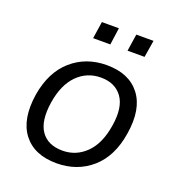

<svg xmlns="http://www.w3.org/2000/svg" viewBox="-129 -799 838 912"><g transform="rotate(20 290.5 -343.0)"><path d="M257 9Q144 9 89 -62.5Q34 -134 54 -264Q74 -384 147 -447.5Q220 -511 324 -511Q437 -511 492 -439.5Q547 -368 526 -239Q507 -118 434 -54.5Q361 9 257 9ZM263 -57Q332 -57 381.5 -106Q431 -155 446 -249Q462 -346 426 -396Q390 -446 318 -446Q248 -446 199 -397Q150 -348 135 -254Q120 -156 154.5 -106.5Q189 -57 263 -57ZM392 -609 405 -695H492L478 -609ZM218 -609 231 -695H317L305 -609Z"/></g></svg>

Font: Mulish
Style: Italic
Weight: 400
Italic angle: -9°
Designer: Vernon Adams
Foundry: Vernon Adams
Version: Version 3.603; ttfautohint (v1.8.3)